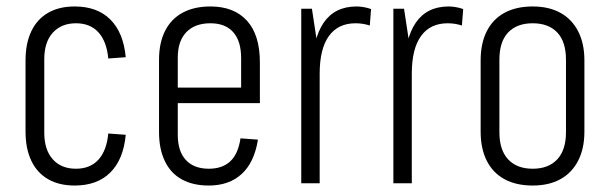

<svg xmlns="http://www.w3.org/2000/svg" viewBox="-20 -567 1887 594"><path d="M211 7Q163 7 129 -12.5Q95 -32 77 -69.5Q59 -107 59 -160V-380Q59 -433 77 -470.5Q95 -508 129 -527.5Q163 -547 211 -547Q281 -547 321.5 -506.5Q362 -466 369 -390L315 -386Q310 -439 284.5 -467Q259 -495 215 -495Q170 -495 143.5 -466Q117 -437 117 -384V-156Q117 -104 143 -74.5Q169 -45 215 -45Q259 -45 284.5 -73Q310 -101 315 -154L369 -150Q362 -74 321.5 -33.5Q281 7 211 7Z M626 7Q577 7 542.5 -12Q508 -31 490 -68.5Q472 -106 472 -158V-382Q472 -435 491 -472Q510 -509 545.5 -528Q581 -547 631 -547Q704 -547 744 -503Q784 -459 784 -374V-248H519V-296H736L726 -262V-387Q726 -440 701.5 -467.5Q677 -495 631 -495Q583 -495 556.5 -467.5Q530 -440 530 -389V-150Q530 -99 555 -72Q580 -45 626 -45Q668 -45 692.5 -68Q717 -91 724 -139L778 -135Q767 -65 728 -29Q689 7 626 7Z M912 -540H945L969 -382V0H912ZM947 -352Q947 -447 981.5 -497Q1016 -547 1083 -547Q1093 -547 1105 -545Q1117 -543 1128 -539L1124 -488Q1103 -495 1080 -495Q1026 -495 997.5 -455.5Q969 -416 969 -339Z M1197 -540H1230L1254 -382V0H1197ZM1232 -352Q1232 -447 1266.5 -497Q1301 -547 1368 -547Q1378 -547 1390 -545Q1402 -543 1413 -539L1409 -488Q1388 -495 1365 -495Q1311 -495 1282.5 -455.5Q1254 -416 1254 -339Z M1628 7Q1577 7 1541 -12.5Q1505 -32 1486 -69.5Q1467 -107 1467 -160V-380Q1467 -433 1486 -470.5Q1505 -508 1541 -527.5Q1577 -547 1628 -547Q1678 -547 1713.5 -527.5Q1749 -508 1768.5 -470.5Q1788 -433 1788 -380V-160Q1788 -107 1768.5 -69.5Q1749 -32 1713.5 -12.5Q1678 7 1628 7ZM1628 -45Q1677 -45 1704 -74Q1731 -103 1731 -158V-382Q1731 -438 1704 -466.5Q1677 -495 1628 -495Q1579 -495 1552 -466.5Q1525 -438 1525 -382V-158Q1525 -103 1552 -74Q1579 -45 1628 -45Z"/></svg>

Font: Pathway Extreme Condensed Thin
Style: Regular
Weight: 250
Width: 3
Version: Version 1.001;gftools[0.9.26]